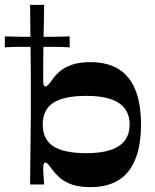

<svg xmlns="http://www.w3.org/2000/svg" viewBox="-59 -760 639 791"><path d="M314 11Q267 11 236.5 0Q206 -11 187.5 -27.5Q169 -44 158 -59Q146 -76 139.5 -83Q133 -90 128 -90Q122 -90 120.5 -83Q119 -76 119 -60Q119 -49 120.5 -33Q122 -17 123 0H65Q66 -85 66.5 -143Q67 -201 67.5 -238.5Q68 -276 68 -299.5Q68 -323 68 -339Q68 -355 68 -371Q68 -387 68 -403Q68 -419 68 -442Q68 -465 67.5 -502Q67 -539 66.5 -597Q66 -655 65 -740H123Q122 -682 121 -633Q120 -584 119.5 -544Q119 -504 119 -476.5Q119 -449 119 -433Q119 -418 120.5 -411Q122 -404 128 -404Q133 -404 139.5 -410.5Q146 -417 158 -434Q169 -450 187.5 -466Q206 -482 236.5 -493Q267 -504 314 -504Q418 -504 470 -439.5Q522 -375 522 -247Q522 -119 470 -54Q418 11 314 11ZM297 -129Q387 -129 431 -158.5Q475 -188 475 -247Q475 -306 431 -335.5Q387 -365 297 -365Q204 -365 160.5 -336.5Q117 -308 117 -247Q117 -186 160.5 -157.5Q204 -129 297 -129ZM-39 -565V-610Q-6 -609 27.5 -608.5Q61 -608 94 -608Q128 -608 161 -608.5Q194 -609 228 -610V-565Q194 -567 161 -567Q128 -567 94 -567Q61 -567 27.5 -567Q-6 -567 -39 -565Z"/></svg>

Font: Ojuju
Style: Bold
Weight: 700
Designer: Chisaokwu Joboson, Mirko Velimirovic
Foundry: Udi Foundry
Version: Version 1.000